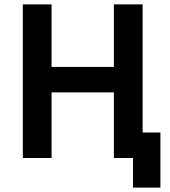

<svg xmlns="http://www.w3.org/2000/svg" viewBox="-20 -720 773 875"><path d="M586 135H711V-116H630V-700H499V-415H215V-700H84V0H215V-299H499V0H586Z"/></svg>

Font: Fixel Display SemiBold
Style: Regular
Weight: 600
Designer: AlfaBravo + MacPaw
Foundry: Kyrylo Tkachov, Marchela Mozhyna, Serhii Makarenko, Maria Weinstein, Zakhar Kryvoshyya
Version: Version 1.211